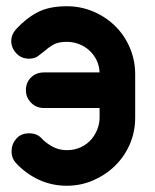

<svg xmlns="http://www.w3.org/2000/svg" viewBox="-20 -586 497 615"><path d="M115 -141Q126 -129 147 -117Q168 -105 194 -105Q219 -105 239 -114.5Q259 -124 272 -139Q285 -154 292 -172.5Q299 -191 299 -209V-240H121Q96 -240 79.5 -257Q63 -274 63 -297Q63 -322 79.5 -338Q96 -354 121 -354H299Q298 -376 289 -394Q280 -412 265.5 -425Q251 -438 232.5 -445Q214 -452 194 -452Q166 -452 150 -442.5Q134 -433 122 -422Q111 -413 100.5 -405.5Q90 -398 73 -398Q48 -398 32 -415.5Q16 -433 16 -455Q16 -475 31 -492Q63 -527 100 -546.5Q137 -566 194 -566Q239 -566 279 -549Q319 -532 349 -502.5Q379 -473 396 -433Q413 -393 413 -348V-209Q413 -164 396 -124.5Q379 -85 349 -55.5Q319 -26 279 -8.5Q239 9 194 9Q146 9 104 -10.5Q62 -30 30 -65Q17 -80 17 -101Q17 -124 32 -141.5Q47 -159 73 -159Q100 -159 115 -141Z"/></svg>

Font: VDS
Style: Bold
Weight: 700
Designer: artmaker
Foundry: artmaker
Version: Version 1.000 2009 initial release